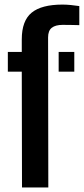

<svg xmlns="http://www.w3.org/2000/svg" viewBox="-20 -830 371 850"><path d="M14.7 -512.6V-600H76.4V-655.6Q76.4 -738.2 120.1 -773.9Q163.8 -809.7 256.8 -809.7Q273.3 -809.7 293.4 -807.8Q313.5 -805.9 331.1 -803.1V-718.7Q314.1 -719.1 295.5 -719.5Q276.9 -719.9 257.4 -719.9Q225.5 -719.9 209.2 -707Q192.9 -694.2 192.9 -664.4L193.9 0H77.4L76.4 -512.6ZM239.7 -512.6V-600H308.9V-512.6Z"/></svg>

Font: Big Shoulders Stencil Text Thin
Style: Regular
Weight: 100
Designer: Patric King
Foundry: XO Type Co
Version: Version 2.001